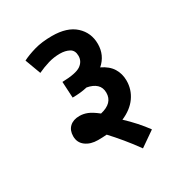

<svg xmlns="http://www.w3.org/2000/svg" viewBox="-166 -753 894 946"><g transform="rotate(-30 281.5 -280.0)"><path d="M90 -592Q119 -607 162 -619.5Q205 -632 263 -632Q349 -632 394.5 -590.5Q440 -549 440 -485Q440 -421 392 -379Q434 -359 453 -328Q472 -297 472 -258Q472 -207 443 -166Q414 -125 358 -101Q386 -75 412.5 -45.5Q439 -16 460 13L375 72Q345 30 313.5 -8Q282 -46 254 -76Q230 -74 204 -74Q162 -74 134.5 -94.5Q107 -115 107 -151Q107 -185 127.5 -204Q148 -223 183 -223Q205 -223 227 -214.5Q249 -206 282 -180Q356 -197 356 -256Q356 -286 337 -303.5Q318 -321 284 -327Q246 -318 200 -318L195 -410Q273 -412 300.5 -431Q328 -450 328 -482Q328 -513 306 -525Q284 -537 253 -537Q219 -537 187 -527.5Q155 -518 123 -503Z"/></g></svg>

Font: Noto Sans Devanagari UI SemiBold
Style: Regular
Weight: 600
Designer: Jelle Bosma - Monotype Design Team
Foundry: Monotype Imaging Inc.
Version: Version 2.003; ttfautohint (v1.8.4.7-5d5b)